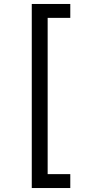

<svg xmlns="http://www.w3.org/2000/svg" viewBox="-20 -812 455 967"><path d="M140 -792H334V-722H220V65H334V135H140Z"/></svg>

Font: ltelugu25
Style: Book
Weight: 400
Designer: Jelle Bosma - Monotype Design Team
Foundry: Monotype Imaging Inc.
Version: Version 2.003